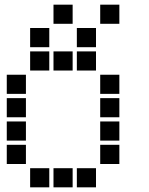

<svg xmlns="http://www.w3.org/2000/svg" viewBox="-20 -811 640 822"><path d="M210 -791Q209 -791 209 -791Q209 -791 209 -790V-710Q209 -709 209 -709Q209 -709 210 -709H290Q291 -709 291 -709Q291 -709 291 -710V-790Q291 -791 291 -791Q291 -791 290 -791ZM410 -791Q409 -791 409 -791Q409 -791 409 -790V-710Q409 -709 409 -709Q409 -709 410 -709H490Q491 -709 491 -709Q491 -709 491 -710V-790Q491 -791 491 -791Q491 -791 490 -791ZM110 -691Q109 -691 109 -691Q109 -691 109 -690V-610Q109 -609 109 -609Q109 -609 110 -609H190Q191 -609 191 -609Q191 -609 191 -610V-690Q191 -691 191 -691Q191 -691 190 -691ZM310 -691Q309 -691 309 -691Q309 -691 309 -690V-610Q309 -609 309 -609Q309 -609 310 -609H390Q391 -609 391 -609Q391 -609 391 -610V-690Q391 -691 391 -691Q391 -691 390 -691ZM110 -591Q109 -591 109 -591Q109 -591 109 -590V-510Q109 -509 109 -509Q109 -509 110 -509H190Q191 -509 191 -509Q191 -509 191 -510V-590Q191 -591 191 -591Q191 -591 190 -591ZM210 -591Q209 -591 209 -591Q209 -591 209 -590V-510Q209 -509 209 -509Q209 -509 210 -509H290Q291 -509 291 -509Q291 -509 291 -510V-590Q291 -591 291 -591Q291 -591 290 -591ZM310 -591Q309 -591 309 -591Q309 -591 309 -590V-510Q309 -509 309 -509Q309 -509 310 -509H390Q391 -509 391 -509Q391 -509 391 -510V-590Q391 -591 391 -591Q391 -591 390 -591ZM10 -491Q9 -491 9 -491Q9 -491 9 -490V-410Q9 -409 9 -409Q9 -409 10 -409H90Q91 -409 91 -409Q91 -409 91 -410V-490Q91 -491 91 -491Q91 -491 90 -491ZM410 -491Q409 -491 409 -491Q409 -491 409 -490V-410Q409 -409 409 -409Q409 -409 410 -409H490Q491 -409 491 -409Q491 -409 491 -410V-490Q491 -491 491 -491Q491 -491 490 -491ZM10 -391Q9 -391 9 -391Q9 -391 9 -390V-310Q9 -309 9 -309Q9 -309 10 -309H90Q91 -309 91 -309Q91 -309 91 -310V-390Q91 -391 91 -391Q91 -391 90 -391ZM410 -391Q409 -391 409 -391Q409 -391 409 -390V-310Q409 -309 409 -309Q409 -309 410 -309H490Q491 -309 491 -309Q491 -309 491 -310V-390Q491 -391 491 -391Q491 -391 490 -391ZM10 -291Q9 -291 9 -291Q9 -291 9 -290V-210Q9 -209 9 -209Q9 -209 10 -209H90Q91 -209 91 -209Q91 -209 91 -210V-290Q91 -291 91 -291Q91 -291 90 -291ZM410 -291Q409 -291 409 -291Q409 -291 409 -290V-210Q409 -209 409 -209Q409 -209 410 -209H490Q491 -209 491 -209Q491 -209 491 -210V-290Q491 -291 491 -291Q491 -291 490 -291ZM10 -191Q9 -191 9 -191Q9 -191 9 -190V-110Q9 -109 9 -109Q9 -109 10 -109H90Q91 -109 91 -109Q91 -109 91 -110V-190Q91 -191 91 -191Q91 -191 90 -191ZM410 -191Q409 -191 409 -191Q409 -191 409 -190V-110Q409 -109 409 -109Q409 -109 410 -109H490Q491 -109 491 -109Q491 -109 491 -110V-190Q491 -191 491 -191Q491 -191 490 -191ZM110 -91Q109 -91 109 -91Q109 -91 109 -90V-10Q109 -9 109 -9Q109 -9 110 -9H190Q191 -9 191 -9Q191 -9 191 -10V-90Q191 -91 191 -91Q191 -91 190 -91ZM210 -91Q209 -91 209 -91Q209 -91 209 -90V-10Q209 -9 209 -9Q209 -9 210 -9H290Q291 -9 291 -9Q291 -9 291 -10V-90Q291 -91 291 -91Q291 -91 290 -91ZM310 -91Q309 -91 309 -91Q309 -91 309 -90V-10Q309 -9 309 -9Q309 -9 310 -9H390Q391 -9 391 -9Q391 -9 391 -10V-90Q391 -91 391 -91Q391 -91 390 -91Z"/></svg>

Font: Doto Black ExtraBold
Style: Regular
Weight: 800
Monospace: yes
Version: Version 1.000